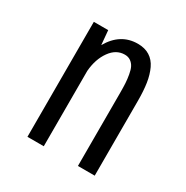

<svg xmlns="http://www.w3.org/2000/svg" viewBox="-125 -618 700 723"><g transform="rotate(30 225.0 -256.0)"><path d="M88 0V-500H150.5L156 -438Q198 -511.5 273.5 -511.5Q304 -511.5 325.2 -498.2Q346.5 -485 358.5 -459.5Q370.5 -434 375.5 -401.5Q380.5 -369 380.5 -326V0H307.5V-318.5Q307.5 -342.5 306.5 -359.5Q305.5 -376.5 302.2 -395.2Q299 -414 293.2 -425.2Q287.5 -436.5 277 -444Q266.5 -451.5 251.5 -451.5Q214 -451.5 188.8 -416.2Q163.5 -381 159 -328V0Z"/></g></svg>

Font: League Mono Condensed Light
Style: Regular
Weight: 300
Width: 1
Designer: Tyler Finck
Foundry: The League of Moveable Type / Tyler Finck
Version: Version 2.210